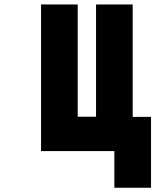

<svg xmlns="http://www.w3.org/2000/svg" viewBox="-20 -687 707 873"><path d="M583.3 -155.6H666.7V166.7H500V0H166.7V-666.7H333.3V-156.2H416.7V-666.7H583.3Z"/></svg>

Font: Monoid
Style: Bold
Weight: 700
Width: 4
Designer: Andreas Larsen (@larsenwork)
Version: Version 0.61